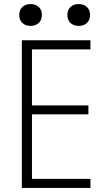

<svg xmlns="http://www.w3.org/2000/svg" viewBox="-20 -929 540 949"><path d="M88 0V-730H427V-685H138V-408H417V-364H138V-45H427V0ZM131 -801Q106 -801 90.5 -815.5Q75 -830 75 -855Q75 -880 90.5 -894.5Q106 -909 131 -909Q156 -909 171.5 -894.5Q187 -880 187 -855Q187 -830 171.5 -815.5Q156 -801 131 -801ZM369 -801Q344 -801 328.5 -815.5Q313 -830 313 -855Q313 -880 328.5 -894.5Q344 -909 369 -909Q394 -909 409.5 -894.5Q425 -880 425 -855Q425 -830 409.5 -815.5Q394 -801 369 -801Z"/></svg>

Font: M PLUS Code Latin Light
Style: Regular
Weight: 300
Designer: Coji Morishita
Foundry: UNDERFOREST DESIGN
Version: Version 1.002; ttfautohint (v1.8.3)